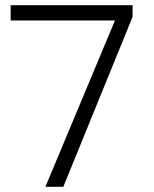

<svg xmlns="http://www.w3.org/2000/svg" viewBox="-20 -720 592 740"><path d="M155 0 423 -641H21V-700H491V-655L224 0Z"/></svg>

Font: REM ExtraLight
Style: Regular
Weight: 250
Designer: Octavio Pardo
Foundry: Ashler Design
Version: Version 1.005;gftools[0.9.28]